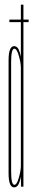

<svg xmlns="http://www.w3.org/2000/svg" viewBox="-20 -805 144 828"><path d="M20.5 -709.5V-720.5H103.5V-709.5ZM71 0 70 -36V-785H81V0ZM41 3Q17 3 17 -58Q17 -119 17 -301Q17 -484 17 -545Q17 -606 41 -606Q57.5 -606 65.2 -579.5Q73 -553 73 -528L70 -512Q70 -534 61.2 -564.5Q52.5 -595 42 -595Q28 -595 28 -537.5Q28 -480 28 -301Q28 -123 28 -65.5Q28 -8 42 -8Q52.5 -8 61.2 -38.5Q70 -69 70 -91L73 -75Q73 -50 65.2 -23.5Q57.5 3 41 3Z"/></svg>

Font: Anybody UltraCondensed Thin
Style: Regular
Weight: 100
Width: 1
Designer: Tyler Finck
Foundry: Etcetera Type Company
Version: Version 1.110